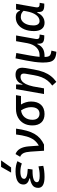

<svg xmlns="http://www.w3.org/2000/svg" viewBox="1226 -2061 1064 3556"><g transform="rotate(-90 1758.0 -283.0)"><path d="M258.3 9.8Q56.6 9.8 56.6 -107.4Q56.6 -179.2 106 -213.9Q155.3 -248.5 230.5 -258.8L232.4 -268.6Q118.7 -298.3 118.7 -378.9Q118.7 -434.6 151.9 -467Q185.1 -499.5 240.2 -513.4Q295.4 -527.3 360.8 -527.3Q474.1 -527.3 550.8 -492.2L507.8 -410.6Q437.5 -437.5 356 -437.5Q321.3 -437.5 291 -431.2Q260.7 -424.8 242.2 -409.9Q223.6 -395 223.6 -368.7Q223.6 -308.1 408.7 -300.8L397 -212.4H371.6Q161.6 -212.4 161.6 -131.8Q161.6 -80.1 277.8 -80.1Q338.9 -80.1 380.6 -87.6Q422.4 -95.2 455.1 -102.1L464.4 -13.7Q423.3 -2.9 371.3 3.4Q319.3 9.8 258.3 9.8ZM339.4 -609.4 445.3 -794.9H565.4L435.1 -609.4Z M858.4 0 744.1 0.5 727.5 -249Q721.7 -335.4 699.5 -380.1Q677.2 -424.8 632.3 -441.9L682.6 -527.3Q746.6 -504.4 782 -442.6Q817.4 -380.9 825.2 -283.2L838.9 -96.2Q903.3 -132.3 943.6 -186Q983.9 -239.7 1007.6 -320.3Q1031.2 -400.9 1045.4 -517.6H1153.8Q1138.2 -405.3 1115 -321.8Q1091.8 -238.3 1057.4 -178Q1022.9 -117.7 974.1 -74.7Q925.3 -31.7 858.4 0Z M1423.3 9.8Q1323.2 9.8 1268.1 -49.3Q1212.9 -108.4 1212.9 -215.8Q1212.9 -307.1 1251.2 -375.2Q1289.6 -443.4 1358.6 -481.2Q1427.7 -519 1520 -519H1773.9L1757.8 -426.3H1600.6Q1628.4 -381.3 1642.1 -334.2Q1655.8 -287.1 1655.8 -240.2Q1655.8 -121.1 1595 -55.7Q1534.2 9.8 1423.3 9.8ZM1491.7 -424.8Q1412.1 -415.5 1364.7 -358.9Q1317.4 -302.2 1317.4 -213.9Q1317.4 -151.9 1347.2 -117.4Q1377 -83 1430.7 -83Q1488.3 -83 1519.8 -124Q1551.3 -165 1551.3 -240.2Q1551.3 -282.2 1537.1 -329.8Q1522.9 -377.4 1491.7 -424.8Z M1794.4 0 1885.7 -517.6H1972.2L1968.8 -399.9H1978.5Q1994.1 -460.9 2040.5 -494.1Q2086.9 -527.3 2151.9 -527.3Q2281.7 -527.3 2281.7 -399.4Q2281.7 -372.6 2275.9 -340.3L2249.5 -189Q2231.9 -86.4 2202.6 -10Q2173.3 66.4 2128.9 124.3Q2084.5 182.1 2020 229L1951.2 153.3Q2006.3 112.3 2044.2 64.2Q2082 16.1 2106.2 -45.4Q2130.4 -106.9 2144 -188L2170.9 -344.2Q2173.8 -359.9 2173.8 -373Q2173.8 -434.6 2112.8 -434.6Q2073.7 -434.6 2040.3 -412.4Q2006.8 -390.1 1980.2 -338.4Q1953.6 -286.6 1934.6 -198.7L1899.4 0Z M2577.1 229 2569.3 228.5Q2486.8 223.1 2444.8 194.1Q2402.8 165 2389.2 106.4Q2377.9 58.1 2377.9 -13.7Q2377.9 -29.3 2378.4 -45.9Q2380.4 -108.9 2389.9 -179Q2399.4 -249 2416 -334.2Q2432.6 -419.4 2455.1 -527.3L2554.7 -513.2Q2525.4 -357.9 2507.3 -255.4Q2489.3 -152.8 2483.4 -82.5H2518.1Q2598.6 -82.5 2657.2 -141.1Q2715.8 -199.7 2736.8 -310.5L2738.3 -320.8Q2738.8 -323.2 2739.3 -325.7V-325.2L2773.4 -517.1H2879.4L2815.9 -160.6Q2813 -145 2813 -132.8Q2813 -109.9 2822.8 -98.6Q2837.4 -80.6 2882.8 -80.6H2897L2881.8 4.9H2856.4Q2778.8 4.9 2750.5 -22Q2727.1 -43.5 2727.1 -97.2Q2727.1 -109.4 2728 -122.6H2717.8Q2692.9 -60.5 2640.4 -24.4Q2587.9 11.7 2486.3 10.3H2481Q2481.9 48.8 2488.5 74Q2495.1 99.1 2514.9 113.3Q2534.7 127.4 2576.2 133.8L2598.6 137.2Z M3347.7 -444.3 3360.8 -517.6H3465.3L3401.9 -154.8Q3399.4 -141.6 3399.4 -130.4Q3399.4 -109.9 3408.2 -98.1Q3420.9 -80.6 3463.9 -80.6H3483.9L3469.2 4.9H3434.6Q3362.8 4.9 3335.4 -23.9Q3313.5 -47.4 3313.5 -97.7Q3313.5 -109.4 3314.5 -122.6H3300.3Q3272.9 -59.1 3224.6 -24.4Q3176.3 10.3 3113.8 10.3Q3040.5 10.3 3000.5 -40.8Q2960.4 -91.8 2960.4 -184.1Q2960.4 -285.6 2991.9 -361.8Q3023.4 -438 3080.1 -480.2Q3136.7 -522.5 3212.4 -522.5Q3272.9 -522.5 3299.3 -500.7Q3325.7 -479 3340.8 -444.3ZM3220.7 -429.7Q3174.3 -429.7 3139.2 -399.2Q3104 -368.7 3084.5 -315.9Q3064.9 -263.2 3064.9 -196.3Q3064.9 -141.6 3086.2 -112.1Q3107.4 -82.5 3145.5 -82.5Q3210.9 -82.5 3258.5 -146.2Q3306.2 -210 3326.7 -325.7L3335.9 -377.9Q3320.3 -397.5 3293 -413.6Q3265.6 -429.7 3220.7 -429.7Z"/></g></svg>

Font: CaskaydiaCove NFP
Style: Italic
Weight: 400
Italic angle: -10°
Designer: Aaron Bell
Foundry: Saja Typeworks
Version: Version 2111.001; VTT 6.35;Nerd Fonts 3.1.1